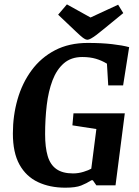

<svg xmlns="http://www.w3.org/2000/svg" viewBox="-20 -859 644 890"><path d="M282.7 11Q210.9 11 155.9 -15Q100.9 -40.9 70.3 -96.1Q39.7 -151.3 39.7 -240.2Q39.7 -323.1 61.3 -398.5Q82.8 -473.9 126.4 -533Q169.9 -592.1 235.1 -626.1Q300.3 -660 386.5 -660Q450.7 -660 499.5 -654.4Q548.3 -648.8 578.7 -640.4L550.7 -463.2H481.7L475.7 -563.8Q452.1 -578.4 424.5 -586.6Q397 -594.7 361.4 -594.7Q309.6 -594.7 276 -565.6Q242.5 -536.5 223.4 -486.4Q204.4 -436.3 196.7 -371.9Q189.1 -307.5 189.1 -236.9Q189.1 -176.3 201 -135.9Q212.9 -95.4 241.5 -75.3Q270.1 -55.1 318.8 -55.1Q343.1 -55.1 367.4 -62.6Q391.8 -70.2 403.1 -77.1L426.7 -260.8L315.6 -278L320.6 -333.7H558.5L515.5 0H426.6L410.3 -23.3H403.6Q381.3 -9 356.1 1Q330.9 11 282.7 11ZM385 -674.7Q378.4 -674.7 369.8 -680.3Q361.1 -685.9 351.7 -694.5Q342.4 -703 332.9 -711.8L249.5 -790.9L290.2 -838.7L399.6 -777.9L527.6 -837.2L551.4 -798.3L460.3 -723.8Q441.7 -708.1 426.9 -697.1Q412.1 -686.2 401.7 -680.4Q391.4 -674.7 385 -674.7Z"/></svg>

Font: Faustina Light
Style: Italic
Weight: 300
Italic angle: -8°
Designer: Alfonso Garcia
Foundry: http://www.omnibus-type.com
Version: Version 1.200